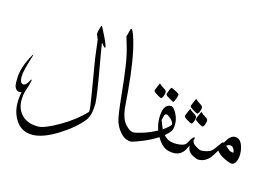

<svg xmlns="http://www.w3.org/2000/svg" viewBox="-114 -1010 1930 1375"><g transform="rotate(15 851.0 -322.5)"><path d="M32.2 -251Q32.2 -195.8 59.6 -195.8Q80.1 -195.8 103.5 -244.6H105.5L108.9 -240.2Q101.6 -200.2 88.4 -165Q75.2 -129.9 75.2 -79.1Q75.2 -28.3 105 10.7Q147.9 67.9 237.3 67.9Q284.2 67.9 388.7 7.8Q493.2 -52.2 563.5 -127.4Q564.9 -128.9 564.9 -149.4Q564.9 -169.9 506.8 -511.2Q500.5 -554.7 490.2 -644Q488.8 -650.4 477.1 -674.3Q475.1 -677.7 475.1 -684.6Q475.1 -702.1 488.3 -742.2Q489.3 -745.6 491.7 -745.6Q497.6 -745.6 505.4 -725.1Q557.6 -626.5 557.6 -605Q557.6 -601.1 555.2 -601.1Q552.7 -601.1 548.3 -604Q541 -612.8 525.4 -631.3Q525.4 -622.1 557.1 -443.4Q588.9 -264.6 592.8 -201.2V-195.8Q592.8 -109.4 560.5 -68.4Q502.9 3.9 396.5 69.8Q290 135.7 213.4 135.7Q136.7 135.7 94.7 77.1Q52.7 18.6 52.7 -58.6Q52.7 -101.6 61 -138.7Q57.1 -137.2 53.2 -137.2H44.9Q18.1 -137.2 7.3 -172.4Q5.4 -187 5.4 -195.8V-224.6Q5.4 -309.6 69.3 -418.9H73.7Q32.2 -287.1 32.2 -251Z M908.7 0Q864.3 0 831.1 -37.1Q797.9 -74.2 785.2 -115.7Q772.5 -157.2 758.8 -294.9Q745.1 -432.6 732.4 -514.6Q720.2 -596.7 701.7 -656.2Q683.1 -716.3 683.1 -719.2Q689.9 -742.2 698.7 -778.3Q700.2 -780.8 702.6 -780.8Q714.8 -780.8 736.3 -709.5Q775.4 -578.6 795.4 -344.7Q800.3 -280.8 805.7 -216.8Q814.9 -142.6 847.7 -105.5Q880.4 -68.4 908.7 -68.4Z M1035.2 -356.9Q1030.8 -356.9 1004.4 -372.6Q978 -388.7 978 -396.5Q978 -404.3 1002 -456.5Q1017.1 -441.4 1037.6 -429.7Q1058.1 -418 1058.1 -406.2Q1058.1 -394.5 1051.3 -376Q1044.4 -357.4 1035.2 -356.9ZM1151.4 -413.1Q1150.9 -404.3 1144 -383.3Q1137.2 -362.3 1127.9 -352.1Q1109.9 -362.3 1088.4 -374.5Q1067.4 -386.2 1067.4 -394V-394.5Q1084.5 -447.8 1091.8 -447.8Q1151.4 -421.9 1151.4 -413.1ZM1105.5 -254.4Q1094.7 -254.4 1089.4 -241.7Q1088.4 -238.8 1081.5 -207Q1087.9 -187 1106.4 -144Q1147 -171.9 1162.1 -193.4Q1159.2 -214.8 1137.7 -234.4Q1116.2 -253.9 1105.5 -254.4ZM1227.5 0Q1176.8 0 1147.5 -23.4Q1118.2 -46.9 1098.1 -84Q1047.9 -50.8 984.4 -25.4Q920.9 0 906.2 0V-68.4Q927.7 -68.4 979.5 -85Q1031.2 -101.6 1077.1 -127.4Q1061.5 -173.3 1061.5 -215.3Q1061.5 -320.8 1121.1 -320.8Q1139.6 -320.8 1161.1 -281.7Q1182.6 -242.7 1182.6 -203.1Q1182.6 -164.1 1169.4 -146.5Q1156.7 -128.9 1131.3 -107.9Q1151.9 -85 1172.9 -76.7Q1193.8 -68.4 1227.5 -68.4Z M1410.6 0Q1396 0 1370.6 -12.7Q1323.7 -36.1 1323.7 -77.6V-82.5Q1302.2 -38.6 1289.1 -25.9Q1262.2 0 1224.6 0V-68.4Q1270.5 -68.4 1292.5 -84Q1297.9 -87.9 1307.6 -106.4Q1317.4 -125 1319.3 -127.4Q1334.5 -147.5 1340.3 -147.5Q1343.8 -147.5 1343.8 -140.1Q1343.8 -133.3 1339.8 -122.1Q1341.8 -115.2 1347.7 -105.5Q1353.5 -95.7 1376 -82Q1398.4 -68.4 1410.6 -68.4ZM1292 -236.8Q1287.6 -236.8 1261.2 -252.4Q1234.9 -268.6 1234.9 -276.4Q1234.9 -284.2 1258.8 -336.4Q1273.9 -321.3 1294.4 -309.6Q1314.9 -297.9 1314.9 -286.1Q1314.9 -274.4 1308.1 -255.9Q1301.3 -237.3 1292 -236.8ZM1374.5 -236.8Q1370.1 -236.8 1343.8 -252.4Q1317.4 -268.6 1317.4 -276.4Q1317.4 -284.2 1341.3 -336.4Q1356.4 -321.3 1377 -309.6Q1397.5 -297.9 1397.5 -286.1Q1397.5 -274.4 1390.6 -255.9Q1383.8 -237.3 1374.5 -236.8ZM1314.5 -316.9Q1310.1 -316.9 1283.7 -332.5Q1257.3 -348.6 1257.3 -356.4Q1257.3 -364.3 1281.2 -416.5Q1296.4 -401.4 1316.9 -389.6Q1337.4 -377.9 1337.4 -366.2Q1337.4 -354.5 1330.6 -335.9Q1323.7 -317.4 1314.5 -316.9Z M1575.7 -147.5Q1597.2 -127.9 1606.9 -121.1Q1616.7 -114.3 1638.2 -111.8Q1638.2 -128.9 1628.4 -143.6Q1618.7 -158.2 1603 -158.2Q1587.4 -158.2 1575.7 -147.5ZM1672.4 -189.9Q1688 -154.3 1688 -117.2Q1688 -80.1 1676.3 -57.6Q1664.6 -34.2 1646.5 -34.2Q1629.4 -34.2 1589.4 -53.7Q1549.3 -73.2 1529.8 -99.6Q1501.5 -51.8 1491.7 -41Q1456.1 0 1407.7 0V-68.4Q1440.9 -68.4 1470.7 -80.6Q1489.7 -87.9 1516.1 -127Q1542.5 -166 1547.9 -166Q1550.3 -166 1552.2 -162.6Q1585.4 -225.6 1620.6 -225.6Q1655.8 -225.6 1672.4 -189.9Z"/></g></svg>

Font: DimaThulth2
Style: Regular
Weight: 400
Designer: R.Balvardi
Foundry: R.Balvardi (R.Balvardi@gmail.com)
Version: Version 1.00;November 13, 2018;FontCreator 11.5.0.2427 64-bi